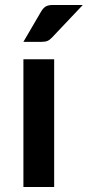

<svg xmlns="http://www.w3.org/2000/svg" viewBox="-20 -751 352 771"><path d="M197.5 -513V0H74V-513ZM312.5 -731 189 -600.5Q179.5 -590.5 170.8 -586.8Q162 -583 148 -583H74L145 -704.5Q152.5 -717.5 162.5 -724.2Q172.5 -731 192.5 -731Z"/></svg>

Font: LatoHex
Style: Bold
Weight: 700
Designer: Lukasz Dziedzic
Foundry: tyPoland Lukasz Dziedzic
Version: Version 1.104; Western+Polish opensource